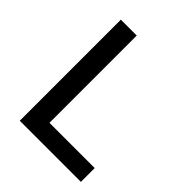

<svg xmlns="http://www.w3.org/2000/svg" viewBox="-193 -806 924 924"><g transform="rotate(45 269.5 -344.0)"><path d="M94 0H510V-94H202V-688H94Z"/></g></svg>

Font: Saira UNSAM Medium SC
Style: Regular
Weight: 500
Designer: Hector Gatti with collaboration of the Omnibus-Type team
Foundry: Omnibus-Type
Version: Version 1.072;PS 001.072;hotconv 1.0.88;makeotf.lib2.5.64775